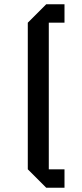

<svg xmlns="http://www.w3.org/2000/svg" viewBox="-20 -798 386 905"><path d="M284 87H198L111 0V-691L198 -778H284V-691H210V0H284Z"/></svg>

Font: Iceberg
Style: Regular
Weight: 400
Designer: Victor Kharyk
Foundry: Cyreal (www.cyreal.org)
Version: Version 1.002